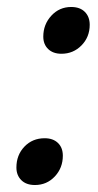

<svg xmlns="http://www.w3.org/2000/svg" viewBox="-20 -520 281 550"><path d="M104 -415Q104 -450 127 -475Q150 -500 184 -500Q209 -500 223 -486Q237 -472 237 -449Q237 -414 213.5 -390Q190 -366 156 -366Q132 -366 118 -379.5Q104 -393 104 -415ZM27 -40Q27 -76 50 -100Q73 -124 108 -124Q132 -124 146 -110.5Q160 -97 160 -74Q160 -39 137 -14.5Q114 10 80 10Q55 10 41 -4Q27 -18 27 -40Z"/></svg>

Font: Taviraj Medium
Style: Italic
Weight: 500
Italic angle: -12°
Designer: Katatrad Team
Foundry: CadsonDemak
Version: Version 1.001